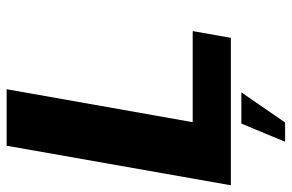

<svg xmlns="http://www.w3.org/2000/svg" viewBox="-181 -545 878 578"><g transform="rotate(-90 258.0 -256.0)"><path d="M-10.8 0H433.1L453.4 -114.9H179.2L278.4 -675H108.3ZM120.2 163.3H178.3L268.9 31.6H174.9Z"/></g></svg>

Font: Anybody Thin
Style: Italic
Weight: 100
Italic angle: -10°
Designer: Tyler Finck
Foundry: Etcetera Type Company
Version: Version 1.114;gftools[0.9.25]